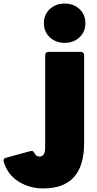

<svg xmlns="http://www.w3.org/2000/svg" viewBox="-205 -835 545 1084"><path d="M43 -704Q43 -753 76.5 -784Q110 -815 160 -815Q210 -815 243.5 -784Q277 -753 277 -704Q277 -655 243.5 -624Q210 -593 160 -593Q110 -593 76.5 -624Q43 -655 43 -704ZM-184 78Q-185 75 -185 71Q-185 59 -172 56L-33 18Q-31 17 -26 17Q-17 17 -11 29Q-1 49 18 49Q50 49 50 -2V-524Q50 -532 55 -537Q60 -542 68 -542H252Q260 -542 265 -537Q270 -532 270 -524V-27Q270 229 39 229Q-37 229 -99.5 190.5Q-162 152 -184 78Z"/></svg>

Font: LINE Seed Sans TH App Heavy
Style: Regular
Weight: 900
Designer: Dalton Maag Ltd | Thai characters by Cadson Demak Co.,Ltd.
Foundry: Dalton Maag Ltd
Version: Version 1.003